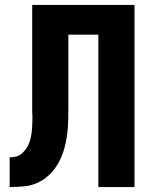

<svg xmlns="http://www.w3.org/2000/svg" viewBox="-20 -755 640 775"><path d="M19 0V-120Q33 -120 46 -123.5Q59 -127 69 -136Q79 -145 86.5 -156Q94 -167 98.5 -180Q103 -193 105.5 -206Q108 -219 109 -232.5Q110 -246 110.5 -259.5Q111 -273 111 -286Q111 -289 110.5 -292Q110 -295 110 -298V-299Q110 -308 110 -317Q110 -326 110 -335V-735H523V0H377V-615H256V-334Q256 -304 255.5 -274.5Q255 -245 251.5 -215.5Q248 -186 240 -157Q232 -128 218 -101.5Q204 -75 183 -53.5Q162 -32 135.5 -19Q109 -6 79 -3Q49 0 19 0Z"/></svg>

Font: Iosevka SS04 Heavy Extended
Style: Regular
Weight: 900
Width: 7
Monospace: yes
Designer: Belleve Invis
Foundry: Belleve Invis
Version: Version 19.0.0; ttfautohint (v1.8.4)